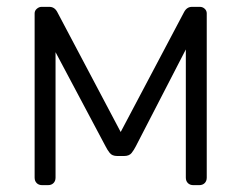

<svg xmlns="http://www.w3.org/2000/svg" viewBox="-20 -540 704 560"><path d="M103 0Q93 0 87 -6Q81 -12 81 -22V-501Q81 -509 87.5 -514.5Q94 -520 101 -520H124Q139 -520 147 -505L332 -155L517 -505Q525 -520 540 -520H563Q571 -520 577 -514.5Q583 -509 583 -501V-22Q583 -12 577 -6Q571 0 561 0H544Q534 0 528 -6Q522 -12 522 -22V-452H551L376 -113Q371 -103 364 -94Q357 -85 342 -85H322Q307 -85 300 -94Q293 -103 288 -113L118 -433H142V-22Q142 -12 136 -6Q130 0 120 0Z"/></svg>

Font: Rubik Light
Style: Regular
Weight: 300
Designer: Hubert and Fischer
Foundry: Hubert and Fischer
Version: Version 2.300;gftools[0.9.30]